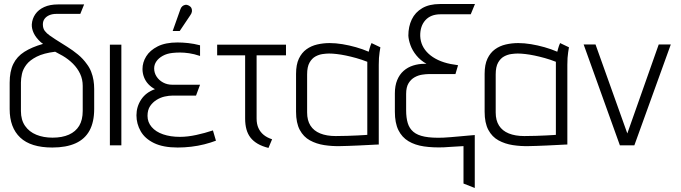

<svg xmlns="http://www.w3.org/2000/svg" viewBox="-20 -722 3384 954"><path d="M260 -653H379L398 -700H268Q228 -700 199.5 -687Q171 -674 155.5 -651.5Q140 -629 138 -601Q137 -580 147.5 -557.5Q158 -535 183 -512L194 -504Q138 -488 101 -464.5Q64 -441 46 -404Q28 -367 28 -311V-180Q28 -88 80.5 -38.5Q133 11 240 11Q309 11 355.5 -10Q402 -31 425 -73.5Q448 -116 448 -181V-280Q448 -302 444.5 -323.5Q441 -345 433 -365.5Q425 -386 412 -403Q393 -430 367.5 -451Q342 -472 314 -489.5Q286 -507 256 -526Q241 -536 226.5 -546Q212 -556 202.5 -568.5Q193 -581 193 -601Q193 -617 201.5 -628.5Q210 -640 225 -646.5Q240 -653 260 -653ZM391 -295V-171Q391 -126 373.5 -97Q356 -68 322.5 -53Q289 -38 241 -38Q196 -38 160.5 -52.5Q125 -67 104.5 -96.5Q84 -126 84 -170V-312Q84 -331 89 -354.5Q94 -378 111 -400.5Q128 -423 162.5 -440.5Q197 -458 254 -465L291 -445Q320 -428 342.5 -405.5Q365 -383 378 -355.5Q391 -328 391 -295Z M526 0H583V-500H526Z M974 -444V-497Q943 -505 915 -508Q887 -511 862 -511Q802 -511 763.5 -491.5Q725 -472 706.5 -442Q688 -412 688 -379Q688 -358 695.5 -338.5Q703 -319 717 -304Q731 -289 750 -279Q705 -263 681.5 -227.5Q658 -192 658 -149Q658 -107 679 -70Q700 -33 745.5 -11Q791 11 863 11Q896 11 930 7Q964 3 995.5 -5Q1027 -13 1053 -23L1038 -74Q1017 -67 996.5 -61.5Q976 -56 955.5 -51.5Q935 -47 914.5 -44.5Q894 -42 874 -42Q827 -42 790.5 -54.5Q754 -67 733.5 -91Q713 -115 713 -146Q713 -176 726 -195Q739 -214 758.5 -226Q778 -238 799 -242.5Q820 -247 837 -247H954L974 -301H836Q811 -301 790.5 -312Q770 -323 758 -341.5Q746 -360 746 -382Q746 -401 757 -417Q768 -433 788.5 -444.5Q809 -456 837 -459Q855 -461 875 -461Q895 -461 919.5 -457.5Q944 -454 974 -444ZM926 -647Q932 -655 933.5 -664Q935 -673 931.5 -681Q928 -689 919 -694Q910 -699 901.5 -698Q893 -697 886 -691Q879 -685 876 -675L838 -568H873Z M1255 -133V-447H1401V-500H1059V-447H1198V-133Q1198 -103 1204.5 -79.5Q1211 -56 1224.5 -38.5Q1238 -21 1260 -8Q1282 5 1314 13L1332 -30Q1307 -38 1290 -52Q1273 -66 1264 -86Q1255 -106 1255 -133Z M1870 -487 1826 -508Q1820 -495 1816 -480Q1812 -465 1812 -465Q1782 -478 1748.5 -487.5Q1715 -497 1681.5 -502.5Q1648 -508 1618 -508Q1586 -508 1556 -501Q1526 -494 1502.5 -477Q1479 -460 1465 -430.5Q1451 -401 1451 -355V-167Q1451 -111 1469.5 -76.5Q1488 -42 1520 -24.5Q1552 -7 1591 -1Q1630 5 1670 4Q1685 4 1709 3Q1733 2 1759.5 1Q1786 0 1809.5 -1.5Q1833 -3 1848 -3.5Q1863 -4 1862 -4V-400Q1862 -437 1866 -462Q1870 -487 1870 -487ZM1506 -163V-352Q1506 -390 1518 -411Q1530 -432 1547.5 -441.5Q1565 -451 1583.5 -453.5Q1602 -456 1615 -456Q1632 -456 1653.5 -453.5Q1675 -451 1699 -446Q1723 -441 1750 -433.5Q1777 -426 1805 -415V-52Q1805 -52 1792 -51Q1779 -50 1756.5 -49Q1734 -48 1706 -47Q1678 -46 1648 -46Q1603 -46 1571 -59Q1539 -72 1522.5 -98Q1506 -124 1506 -163Z M2319 -651 2340 -702H2166Q2113 -702 2078 -681.5Q2043 -661 2026 -625.5Q2009 -590 2009 -545Q2010 -524 2019.5 -497.5Q2029 -471 2049 -446.5Q2069 -422 2099 -405H2090Q2060 -405 2033 -396.5Q2006 -388 1985.5 -370Q1965 -352 1953.5 -324Q1942 -296 1942 -258V-167Q1942 -111 1959.5 -75.5Q1977 -40 2009.5 -20.5Q2042 -1 2086.5 5.5Q2131 12 2185 10Q2200 9 2215.5 8Q2231 7 2248.5 6Q2266 5 2283 4V190L2339 212V-51Q2329 -50 2309 -48.5Q2289 -47 2265 -44.5Q2241 -42 2219 -40.5Q2197 -39 2182 -38Q2126 -36 2090 -43Q2054 -50 2034 -67Q2014 -84 2006 -110.5Q1998 -137 1998 -174V-255Q1998 -289 2010 -308.5Q2022 -328 2040 -338Q2058 -348 2077.5 -351Q2097 -354 2112 -354H2243L2256 -398L2219 -404Q2184 -411 2156.5 -424Q2129 -437 2109.5 -455Q2090 -473 2079.5 -495Q2069 -517 2068 -543Q2067 -592 2093.5 -621.5Q2120 -651 2169 -651Z M2807 -487 2763 -508Q2757 -495 2753 -480Q2749 -465 2749 -465Q2719 -478 2685.5 -487.5Q2652 -497 2618.5 -502.5Q2585 -508 2555 -508Q2523 -508 2493 -501Q2463 -494 2439.5 -477Q2416 -460 2402 -430.5Q2388 -401 2388 -355V-167Q2388 -111 2406.5 -76.5Q2425 -42 2457 -24.5Q2489 -7 2528 -1Q2567 5 2607 4Q2622 4 2646 3Q2670 2 2696.5 1Q2723 0 2746.5 -1.5Q2770 -3 2785 -3.5Q2800 -4 2799 -4V-400Q2799 -437 2803 -462Q2807 -487 2807 -487ZM2443 -163V-352Q2443 -390 2455 -411Q2467 -432 2484.5 -441.5Q2502 -451 2520.5 -453.5Q2539 -456 2552 -456Q2569 -456 2590.5 -453.5Q2612 -451 2636 -446Q2660 -441 2687 -433.5Q2714 -426 2742 -415V-52Q2742 -52 2729 -51Q2716 -50 2693.5 -49Q2671 -48 2643 -47Q2615 -46 2585 -46Q2540 -46 2508 -59Q2476 -72 2459.5 -98Q2443 -124 2443 -163Z M2880 -501 3060 0H3132L3313 -501H3253L3097 -59L2939 -501Z"/></svg>

Font: AdventPro_ExpandedRegular
Style: ExpandedRegular
Weight: 400
Width: 7
Designer: VivaRado, Andreas Kalpakidis
Foundry: VivaRado, Andreas Kalpakidis
Version: Version 3.000